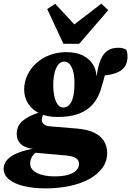

<svg xmlns="http://www.w3.org/2000/svg" viewBox="-67 -805 722 1057"><path d="M184 232Q112 232 60 218.5Q8 205 -19.5 181Q-47 157 -47 124Q-47 95 -26 73Q-5 51 34.5 35.5Q74 20 128 12L143 24Q124 37 111.5 54.5Q99 72 99 96Q99 128 136 147Q173 166 234 166Q278 166 307.5 157.5Q337 149 352.5 133.5Q368 118 368 98Q368 84 360 74Q352 64 336.5 58.5Q321 53 298 51L140 37Q134 37 128 36Q122 35 116 34L119 15Q73 11 49 -11Q25 -33 25 -68Q25 -112 58 -140Q91 -168 150 -186L155 -210L188 -196Q173 -179 168 -168Q163 -157 163 -145Q163 -131 174.5 -121Q186 -111 214 -109L359 -97Q416 -92 452.5 -74Q489 -56 506 -27.5Q523 1 523 37Q523 83 497 119Q471 155 424.5 180.5Q378 206 316.5 219Q255 232 184 232ZM249 -161Q191 -161 150 -181Q109 -201 87.5 -235.5Q66 -270 66 -312Q66 -353 83.5 -390.5Q101 -428 132 -456.5Q163 -485 205.5 -501.5Q248 -518 298 -518Q353 -518 389 -499.5Q425 -481 443.5 -452Q462 -423 464 -389L466 -390Q473 -444 488 -478Q503 -512 526.5 -527Q550 -542 583 -542Q599 -542 610 -539Q621 -536 628 -531Q631 -525 633 -515Q635 -505 635 -494Q635 -445 603 -420Q571 -395 496 -388L520 -432Q516 -414 512 -398Q508 -382 504 -367Q500 -352 494 -333Q485 -296 467.5 -264.5Q450 -233 422 -210Q394 -187 352 -174Q310 -161 249 -161ZM284 -213Q293 -213 303.5 -219Q314 -225 323 -239Q332 -253 337.5 -280Q343 -307 343 -348Q343 -404 327.5 -435Q312 -466 286 -466Q272 -466 261 -456.5Q250 -447 242 -430Q234 -413 230 -388.5Q226 -364 226 -334Q226 -306 231.5 -278Q237 -250 249.5 -231.5Q262 -213 284 -213ZM237 -784 378 -632H292L491 -785L529 -749L369 -564H282L193 -755Z"/></svg>

Font: Source Serif 4 Black
Style: Italic
Weight: 900
Italic angle: -12°
Designer: Frank Grießhammer
Foundry: Adobe Systems Incorporated
Version: Version 4.004;hotconv 1.0.116;makeotfexe 2.5.65601